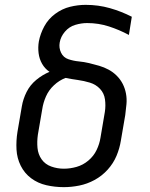

<svg xmlns="http://www.w3.org/2000/svg" viewBox="-20 -763 616 791"><path d="M243 8Q274 8 306.5 1.5Q339 -5 369.5 -21.5Q400 -38 423.5 -64Q447 -90 460 -121Q473 -152 478 -184L496 -289Q499 -312 501 -334Q503 -356 499 -377.5Q495 -399 485.5 -417.5Q476 -436 461 -451Q446 -466 427.5 -476Q409 -486 388.5 -492Q368 -498 347 -503Q326 -508 304.5 -510Q283 -512 262 -519Q241 -526 231.5 -546Q222 -566 226 -588Q230 -612 247.5 -632.5Q265 -653 290 -660.5Q315 -668 339 -668Q386 -668 429 -654Q472 -640 511 -619L523 -694Q480 -716 432.5 -729.5Q385 -743 333 -743Q301 -743 268.5 -735Q236 -727 207.5 -706Q179 -685 162.5 -654.5Q146 -624 140 -592Q136 -568 139 -544Q142 -520 153.5 -500Q165 -480 184 -467Q155 -455 129.5 -434Q104 -413 89.5 -384Q75 -355 70 -325L52 -220Q46 -183 48 -147Q50 -111 65.5 -80Q81 -49 108.5 -28.5Q136 -8 171 0Q206 8 243 8ZM243 -68Q216 -68 191 -77Q166 -86 151.5 -106.5Q137 -127 134.5 -153.5Q132 -180 136 -208L154 -313Q158 -340 169.5 -366Q181 -392 202.5 -412Q224 -432 250 -442Q275 -437 300.5 -433.5Q326 -430 350.5 -422.5Q375 -415 392 -397Q409 -379 412.5 -353.5Q416 -328 412 -302L394 -196Q390 -170 378 -145Q366 -120 344 -101.5Q322 -83 295.5 -75.5Q269 -68 243 -68Z"/></svg>

Font: Iosevka Sparkle Oblique
Style: Regular
Weight: 400
Italic angle: -9°
Designer: Belleve Invis
Foundry: Belleve Invis
Version: Version 4.5.0; ttfautohint (v1.8.3)